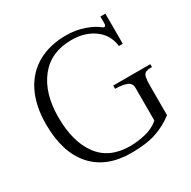

<svg xmlns="http://www.w3.org/2000/svg" viewBox="-161 -864 1019 1027"><g transform="rotate(-30 349.0 -350.0)"><path d="M45 -350Q45 -463 84.5 -544Q124 -625 198.5 -667.5Q273 -710 376 -710Q433 -710 485 -692Q537 -674 565 -650Q569 -646 576 -646Q585 -646 585 -662V-705H616V-519H592Q584 -591 527 -632.5Q470 -674 388 -674Q260 -674 190.5 -586Q121 -498 121 -350Q121 -200 185 -112.5Q249 -25 378 -25Q425 -25 474 -37Q523 -49 557 -79V-281Q557 -309 532.5 -319.5Q508 -330 460 -331V-351H689V-333H681Q658 -333 647.5 -326Q637 -319 633.5 -300.5Q630 -282 630 -244V-70Q580 -31 519 -10.5Q458 10 365 10Q211 10 128 -84Q45 -178 45 -350Z"/></g></svg>

Font: Taviraj Light
Style: Regular
Weight: 300
Designer: Katatrad Team
Foundry: CadsonDemak
Version: Version 1.001